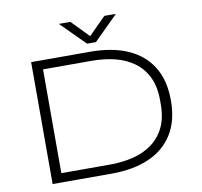

<svg xmlns="http://www.w3.org/2000/svg" viewBox="-91 -966 1120 1064"><g transform="rotate(-10 468.5 -434.0)"><path d="M120 0V-686H452Q575 -686 663 -647.5Q751 -609 798.5 -533Q846 -457 846 -343Q846 -229 798.5 -153Q751 -77 663 -38.5Q575 0 452 0ZM178 -51H452Q522 -51 582.5 -66Q643 -81 689 -114.5Q735 -148 761 -201.5Q787 -255 787 -332V-354Q787 -431 761 -484.5Q735 -538 689 -571.5Q643 -605 582.5 -620Q522 -635 452 -635H178ZM308 -868H373L479 -759H455L564 -868H629L493 -733H443Z"/></g></svg>

Font: Archivo Expanded Thin
Style: Regular
Weight: 250
Width: 7
Designer: Hector Gatti
Foundry: Omnibus-Type
Version: Version 2.001